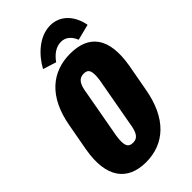

<svg xmlns="http://www.w3.org/2000/svg" viewBox="-280 -987 1072 1072"><g transform="rotate(-45 255.5 -451.5)"><path d="M191.9 8.8C336.9 8.8 443.8 -85.4 477.5 -280.3L506.3 -438C540 -632.8 466.8 -720.2 320.3 -720.2C177.2 -720.2 67.9 -632.8 34.2 -438L5.4 -280.3C-29.3 -85.4 47.9 8.8 191.9 8.8ZM217.8 -119.6C180.7 -119.6 168.5 -142.1 178.7 -212.9L230 -497.6C239.3 -564.5 258.3 -587.9 295.4 -587.9C332 -587.9 341.8 -564.5 332.5 -497.6L281.2 -212.9C271 -142.1 253.4 -119.6 217.8 -119.6ZM231.4 -741.2C256.3 -776.4 289.6 -803.2 331.1 -803.2C370.6 -803.2 395.5 -775.9 409.2 -741.2L503.4 -765.1C487.8 -849.1 433.6 -910.6 353.5 -910.6C265.6 -910.6 191.9 -838.4 152.8 -766.1Z"/></g></svg>

Font: Roboto Flex Super Cond Black
Style: Italic
Weight: 900
Width: 3
Italic angle: -10°
Designer: Berlow after Robertson
Foundry: Google
Version: Version 3.200;Glyphs 3.3 (3311)